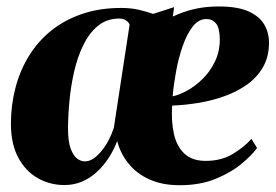

<svg xmlns="http://www.w3.org/2000/svg" viewBox="-20 -548 833 580"><path d="M506 -526.5 502 -498Q535 -513.5 568.5 -521Q602 -528.5 640 -528.5Q698 -528.5 731 -513.5Q764 -498.5 778.2 -474Q792.5 -449.5 792.5 -420.5Q793 -378 775.2 -346.5Q757.5 -315 727.2 -293.2Q697 -271.5 659 -257.8Q621 -244 579.8 -237.2Q538.5 -230.5 500 -229Q497 -182 505.2 -144.2Q513.5 -106.5 536.8 -84.2Q560 -62 601 -62Q649 -62 683.8 -83.2Q718.5 -104.5 739.5 -128.5L756.5 -101Q742.5 -81 711.2 -54.5Q680 -28 632.5 -8.2Q585 11.5 523 11.5Q470 11.5 431 -6.2Q392 -24 367.8 -54.5Q343.5 -85 334 -122Q324 -95 308.2 -71Q292.5 -47 272.5 -28.5Q252.5 -10 228 0.5Q203.5 11 174.5 11Q130.5 11 93.8 -10Q57 -31 35 -72.2Q13 -113.5 13 -174Q13 -230 26.5 -282Q40 -334 66.8 -378Q93.5 -422 133.5 -454.5Q173.5 -487 226.8 -505.5Q280 -524 346 -524Q374.5 -524 398 -518.8Q421.5 -513.5 442.5 -506ZM324 -162.5 371.5 -473.5Q369.5 -480 361.2 -486Q353 -492 338 -492Q301 -491 275 -469.2Q249 -447.5 231.5 -411.5Q214 -375.5 204 -331.8Q194 -288 189.8 -243Q185.5 -198 185.5 -159Q185.5 -120.5 193.5 -99Q201.5 -77.5 213 -69Q224.5 -60.5 236.5 -60.5Q250 -60.5 263 -69.5Q276 -78.5 288 -93.5Q300 -108.5 309.2 -126.8Q318.5 -145 324 -162.5ZM603.5 -490.5Q580 -490.5 562.2 -467.8Q544.5 -445 532 -409.2Q519.5 -373.5 512 -333Q504.5 -292.5 501.5 -257Q521 -261 545.2 -274.2Q569.5 -287.5 592 -309.5Q614.5 -331.5 629.2 -361.8Q644 -392 644 -430Q643.5 -464 632.5 -477.2Q621.5 -490.5 603.5 -490.5Z"/></svg>

Font: Merriweather 120pt Black
Style: Italic
Weight: 900
Italic angle: -7.8°
Version: Version 2.101